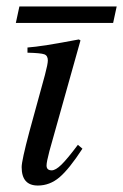

<svg xmlns="http://www.w3.org/2000/svg" viewBox="-20 -563 381 594"><path d="M341 -543 330 -492H29L40 -543ZM221 -115 235 -103Q194 -40 164 -14.5Q134 11 97 11Q47 11 47 -46Q47 -66 71 -156L119 -331Q128 -365 128 -376Q128 -391 117 -395Q106 -399 65 -400V-416Q109 -419 224 -441L229 -438L133 -96Q124 -62 124 -51Q124 -36 140 -36Q152 -36 170 -53.5Q188 -71 221 -115Z"/></svg>

Font: STIX MathJax Latin
Style: Italic
Weight: 400
Italic angle: -16.33°
Designer: MicroPress Inc., with final additions and corrections provided by Coen Hoffman, Elsevier (retired)
Version: Version 1.1.1